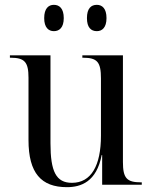

<svg xmlns="http://www.w3.org/2000/svg" viewBox="-20 -765 629 795"><path d="M381 -636C403 -636 421 -651 421 -690C421 -730 403 -745 381 -745C357 -745 340 -730 340 -690C340 -651 357 -636 381 -636ZM203 -636C226 -636 244 -651 244 -690C244 -730 226 -745 203 -745C181 -745 163 -730 163 -690C163 -651 181 -636 203 -636ZM257 10C315 10 380 -12 401 -123H403V0H567V-10H564C505 -10 489 -27 489 -94V-536H321V-526H324C383 -526 398 -508 398 -440V-203C398 -80 358 -8 278 -8C212 -8 189 -55 189 -172V-536H21V-526H24C82 -526 98 -508 98 -443V-185C98 -48 151 10 257 10Z"/></svg>

Font: Noto Serif Display SemiCondensed
Style: Regular
Weight: 400
Width: 4
Designer: Monotype Design Team
Foundry: Monotype Imaging Inc.
Version: Version 2.009